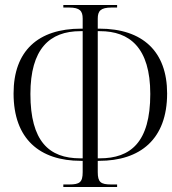

<svg xmlns="http://www.w3.org/2000/svg" viewBox="-20 -739 685 764"><path d="M232 5H446V-5H422C381 -5 369 -14 369 -54V-99H374C538 -99 645 -185 645 -367C645 -534 548 -625 375 -625H369V-665C369 -695 380 -709 424 -709H446V-719H232V-709H255C298 -709 309 -695 309 -665V-625H303C131 -625 34 -536 34 -367C34 -186 138 -99 302 -99H309V-54C309 -14 297 -5 256 -5H232ZM309 -109H299C175 -109 101 -177 101 -365C101 -544 177 -615 300 -615H309ZM369 -109V-615H378C495 -615 578 -550 578 -365C578 -172 499 -109 377 -109Z"/></svg>

Font: Noto Serif Display ExtraCondensed Light
Style: Regular
Weight: 300
Width: 2
Designer: Monotype Design Team
Foundry: Monotype Imaging Inc.
Version: Version 2.009